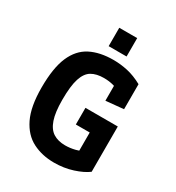

<svg xmlns="http://www.w3.org/2000/svg" viewBox="-193 -922 958 1047"><g transform="rotate(30 286.5 -398.5)"><path d="M307.1 8.8Q231.9 8.8 172.4 -21.5Q112.8 -51.8 78.6 -122.3Q44.4 -192.9 44.4 -312.5Q44.4 -436 75.2 -507.1Q106 -578.1 165.3 -608.4Q224.6 -638.7 309.6 -638.7Q354 -638.7 398.9 -628.9Q443.8 -619.1 493.2 -592.3V-434.6L381.8 -423.8V-590.3L423.3 -501Q403.3 -511.7 375 -519.5Q346.7 -527.3 313.5 -527.3Q267.1 -527.3 236.6 -509.5Q206.1 -491.7 190.9 -444.8Q175.8 -397.9 175.8 -311Q175.8 -232.4 191.4 -187Q207 -141.6 237.5 -122.3Q268.1 -103 313 -103Q343.3 -103 375 -110.8Q406.7 -118.7 444.8 -142.1L394.5 -84.5V-273.4L469.2 -231H307.1V-335.9H510.7V-50.8Q478.5 -26.4 423.8 -8.8Q369.1 8.8 307.1 8.8ZM248.5 -690.4V-806.2H361.3V-690.4Z"/></g></svg>

Font: Anaheim
Style: Bold
Weight: 700
Version: Version 2.001